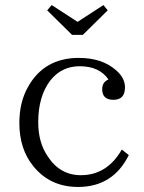

<svg xmlns="http://www.w3.org/2000/svg" viewBox="-20 -739 575 765"><path d="M493.2 -121.1Q430.2 5.9 291 5.9Q180.2 5.9 113.3 -76.2Q57.1 -144.5 57.1 -249Q57.1 -331.5 91.3 -392.1Q155.8 -508.3 293.9 -508.3Q385.7 -508.3 440.9 -460.4Q478 -429.2 478 -391.1Q478 -341.3 432.1 -341.3Q387.2 -341.3 387.2 -383.3Q387.2 -412.1 412.1 -422.4Q376 -475.1 297.4 -475.1Q225.1 -475.1 180.2 -418Q132.3 -355 132.3 -252Q132.3 -171.9 169.4 -117.2Q218.3 -41 302.2 -41Q406.7 -41 465.3 -143.1ZM186 -718.8 289.1 -651.9 392.1 -718.8 409.2 -697.8 310.1 -600.1H267.1L168 -697.8Z"/></svg>

Font: I.MingCP
Style: Regular
Weight: 400
Designer: I.Font Project
Version: Version 8.000; Sep 06, 2022